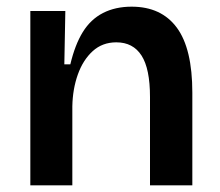

<svg xmlns="http://www.w3.org/2000/svg" viewBox="-20 -556 659 576"><path d="M71 0V-319V-523H176L173 -363H191Q205 -422 228.5 -460Q252 -498 289 -517Q326 -536 375 -536Q464 -536 510.5 -473Q557 -410 557 -278V0H430V-265Q430 -350 404.5 -389.5Q379 -429 329 -429Q287 -429 258 -402.5Q229 -376 213.5 -332.5Q198 -289 197 -237V0Z"/></svg>

Font: Bricolage Grotesque 96pt ExtraBold SemiBold
Style: Regular
Weight: 600
Version: Version 1.001;gftools[0.9.33.dev8+g029e19f]